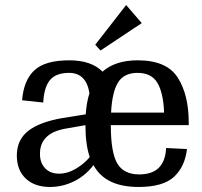

<svg xmlns="http://www.w3.org/2000/svg" viewBox="-20 -732 804 764"><path d="M482 -712 544 -640 380 -531 359 -554ZM421 -234V-232Q421 -126 446.5 -82Q472 -38 534 -38Q636 -38 641 -143L724 -139Q716 -69 672.5 -28.5Q629 12 531 12Q399 12 352 -75Q319 -32 273.5 -10Q228 12 179 12Q118 12 82.5 -21.5Q47 -55 47 -113Q47 -175 91.5 -210.5Q136 -246 227 -262L321 -277Q325 -328 336 -361Q323 -442 255 -442Q202 -442 178.5 -413Q155 -384 152 -324L68 -333Q74 -412 116.5 -452Q159 -492 256 -492Q343 -492 388 -447Q439 -492 528 -492Q643 -492 687 -423.5Q731 -355 731 -244V-234ZM422 -284H633Q630 -362 606.5 -402Q583 -442 527 -442Q473 -442 449.5 -403.5Q426 -365 422 -284ZM337 -107Q320 -157 320 -234L240 -220Q139 -202 139 -120Q139 -84 159.5 -62.5Q180 -41 215 -41Q249 -41 282.5 -61Q316 -81 337 -107Z"/></svg>

Font: Arya
Style: Regular
Weight: 400
Designer: Eduardo Rodriguez Tunni, Modular Infotech
Foundry: Eduardo Rodriguez Tunni, Modular Infotech
Version: Version 1.002